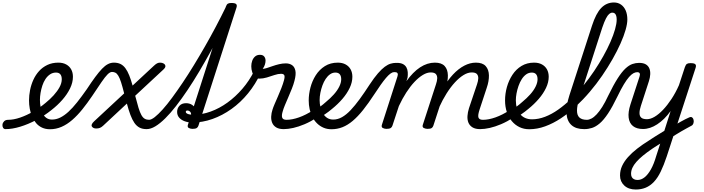

<svg xmlns="http://www.w3.org/2000/svg" viewBox="-188 -1024 5672 1548"><path d="M-143 17Q-157 17 -163.5 5.5Q-170 -6 -168 -20.5Q-166 -35 -154.5 -46.5Q-143 -58 -122 -58Q-78 -58 -25.5 -76Q27 -94 80.5 -125Q134 -156 179 -194Q215 -223 244.5 -255.5Q274 -288 292 -321Q310 -354 310 -385Q310 -411 298.5 -425Q287 -439 263 -439Q249 -439 242.5 -451Q236 -463 237.5 -479Q239 -495 250 -507Q261 -519 282 -519Q319 -519 345.5 -504.5Q372 -490 386 -464.5Q400 -439 400 -405Q400 -359 377 -311.5Q354 -264 315 -219.5Q276 -175 227 -137Q170 -91 104.5 -56.5Q39 -22 -25 -2.5Q-89 17 -143 17Z M215 18Q179 18 151 5Q123 -8 103 -31.5Q83 -55 70.5 -84.5Q58 -114 52 -147.5Q46 -181 46 -214Q46 -255 54.5 -298Q63 -341 81 -380.5Q99 -420 127 -451Q155 -482 194 -500.5Q233 -519 283 -519Q292 -519 295.5 -507Q299 -495 296 -479Q293 -463 285 -451Q277 -439 264 -439Q237 -439 215.5 -424.5Q194 -410 178.5 -386.5Q163 -363 153.5 -334Q144 -305 139 -275Q134 -245 134 -219Q134 -190 139 -162Q144 -134 155 -111Q166 -88 185 -74Q204 -60 231 -60Q265 -60 297.5 -76Q330 -92 363.5 -122.5Q397 -153 433.5 -199Q470 -245 512 -305Q550 -363 580 -403.5Q610 -444 634.5 -469.5Q659 -495 682 -507Q705 -519 731 -519Q740 -519 744 -507.5Q748 -496 746 -481.5Q744 -467 736 -455.5Q728 -444 715 -444Q699 -444 679 -424Q659 -404 630 -361.5Q601 -319 555 -250Q515 -191 475.5 -142Q436 -93 394.5 -57Q353 -21 308.5 -1.5Q264 18 215 18Z M993 17Q960 17 936.5 4.5Q913 -8 895.5 -33.5Q878 -59 863.5 -97.5Q849 -136 835 -189L643 -10Q630 2 617.5 7Q605 12 588 12Q563 12 553 -4Q543 -20 571 -46L813 -271Q799 -327 788 -361Q777 -395 766 -413Q755 -431 743 -437.5Q731 -444 715 -444Q698 -444 690.5 -455.5Q683 -467 685 -481.5Q687 -496 698 -507.5Q709 -519 730 -519Q761 -519 783.5 -508Q806 -497 823 -474Q840 -451 854 -416Q868 -381 881 -334L1053 -494Q1067 -507 1078 -513Q1089 -519 1103 -519Q1120 -519 1132 -511.5Q1144 -504 1145.5 -492Q1147 -480 1130 -464L902 -252Q917 -193 928.5 -155.5Q940 -118 952 -96.5Q964 -75 979 -66.5Q994 -58 1015 -58Q1029 -58 1035.5 -46.5Q1042 -35 1039.5 -20.5Q1037 -6 1025.5 5.5Q1014 17 993 17Z M995 17Q978 17 971.5 5.5Q965 -6 968 -20.5Q971 -35 982.5 -46.5Q994 -58 1013 -58Q1032 -58 1060 -80Q1088 -102 1123.5 -141.5Q1159 -181 1199.5 -236Q1240 -291 1284.5 -357Q1329 -423 1374.5 -497.5Q1420 -572 1465 -650.5Q1510 -729 1552.5 -809.5Q1595 -890 1633 -968Q1638 -979 1649 -983.5Q1660 -988 1671.5 -988Q1683 -988 1689.5 -982.5Q1696 -977 1692 -968Q1651 -879 1606 -790Q1561 -701 1513.5 -614.5Q1466 -528 1418.5 -448Q1371 -368 1324 -298Q1277 -228 1232 -170Q1187 -112 1144.5 -70Q1102 -28 1064.5 -5.5Q1027 17 995 17Z M1364 15Q1348 15 1334.5 8Q1321 1 1327 -18L1632 -968Q1639 -988 1648.5 -994Q1658 -1000 1677 -1000Q1708 -1000 1716.5 -990.5Q1725 -981 1718 -961L1412 -11Q1408 2 1397.5 8.5Q1387 15 1364 15Z M1362 -36Q1330 -36 1302 -46Q1274 -56 1257 -75Q1240 -94 1240 -122Q1240 -151 1259 -171.5Q1278 -192 1312 -192Q1339 -192 1359 -179.5Q1379 -167 1388 -147Q1397 -127 1390 -105L1350 -89Q1355 -103 1351.5 -112.5Q1348 -122 1340 -127.5Q1332 -133 1323 -133Q1310 -133 1310 -122Q1310 -112 1326 -105.5Q1342 -99 1373 -99Q1440 -99 1510.5 -124.5Q1581 -150 1646 -197Q1711 -244 1766.5 -308.5Q1822 -373 1861 -451Q1867 -463 1878 -467Q1889 -471 1900 -469Q1911 -467 1916 -458.5Q1921 -450 1914 -435Q1872 -345 1812 -271.5Q1752 -198 1678.5 -145.5Q1605 -93 1524.5 -64.5Q1444 -36 1362 -36Z M2100 17Q2061 17 2038.5 3Q2016 -11 2006.5 -34Q1997 -57 1998.5 -85Q2000 -113 2009 -140Q2014 -157 2026 -185Q2038 -213 2052.5 -246Q2067 -279 2080.5 -313.5Q2094 -348 2102 -378Q2110 -408 2103.5 -418.5Q2097 -429 2078 -429Q2054 -429 2024.5 -419Q1995 -409 1964 -399.5Q1933 -390 1902 -390Q1882 -390 1867.5 -404.5Q1853 -419 1845.5 -442Q1838 -465 1838 -490Q1838 -513 1845.5 -534Q1853 -555 1868.5 -568.5Q1884 -582 1908 -582Q1931 -582 1942 -568.5Q1953 -555 1953 -535Q1953 -520 1947.5 -502.5Q1942 -485 1930 -469Q1943 -469 1963.5 -475.5Q1984 -482 2009.5 -491Q2035 -500 2062.5 -506.5Q2090 -513 2116 -513Q2146 -513 2166.5 -499Q2187 -485 2193.5 -454.5Q2200 -424 2186 -372Q2179 -344 2165.5 -310Q2152 -276 2137 -241.5Q2122 -207 2109.5 -177Q2097 -147 2092 -128Q2081 -94 2087 -76Q2093 -58 2122 -58Q2136 -58 2142.5 -46.5Q2149 -35 2146.5 -20.5Q2144 -6 2132.5 5.5Q2121 17 2100 17Z M2100 17Q2081 17 2075 5.5Q2069 -6 2073.5 -20.5Q2078 -35 2090.5 -46.5Q2103 -58 2122 -58Q2167 -58 2222.5 -77.5Q2278 -97 2338 -136Q2349 -143 2359 -138Q2369 -133 2375 -121Q2381 -109 2380 -96.5Q2379 -84 2369 -77Q2316 -43 2267.5 -22.5Q2219 -2 2176.5 7.5Q2134 17 2100 17Z M2338 -128Q2366 -144 2392 -163Q2418 -182 2441 -203Q2475 -231 2503 -262Q2531 -293 2547 -325Q2563 -357 2563 -385Q2563 -411 2551.5 -425Q2540 -439 2516 -439Q2502 -439 2495.5 -451Q2489 -463 2490.5 -479Q2492 -495 2503 -507Q2514 -519 2535 -519Q2572 -519 2598.5 -504.5Q2625 -490 2639 -464.5Q2653 -439 2653 -405Q2653 -361 2631.5 -315.5Q2610 -270 2573 -227Q2536 -184 2489 -146Q2462 -123 2431.5 -102.5Q2401 -82 2369 -64Z M2484 18Q2449 18 2420 5.5Q2391 -7 2368.5 -29Q2346 -51 2331 -80Q2316 -109 2308.5 -143.5Q2301 -178 2301 -214Q2301 -265 2315 -318.5Q2329 -372 2358 -417.5Q2387 -463 2431.5 -491Q2476 -519 2536 -519Q2547 -519 2551.5 -507Q2556 -495 2553 -479Q2550 -463 2540.5 -451Q2531 -439 2516 -439Q2493 -439 2473 -425Q2453 -411 2437.5 -387.5Q2422 -364 2411.5 -335Q2401 -306 2395 -275.5Q2389 -245 2389 -217Q2389 -187 2396 -159Q2403 -131 2416.5 -108.5Q2430 -86 2450.5 -73Q2471 -60 2499 -60Q2535 -60 2569.5 -79.5Q2604 -99 2639 -136Q2674 -173 2712 -225Q2750 -277 2792 -342Q2829 -398 2859 -432.5Q2889 -467 2914 -485.5Q2939 -504 2961 -510.5Q2983 -517 3004 -517Q3017 -517 3022 -505.5Q3027 -494 3024.5 -479.5Q3022 -465 3013 -453.5Q3004 -442 2988 -442Q2975 -442 2959 -430Q2943 -418 2923.5 -395Q2904 -372 2881 -339.5Q2858 -307 2832 -267Q2783 -192 2740 -138Q2697 -84 2656 -49.5Q2615 -15 2573 1.5Q2531 18 2484 18Z M2928 15Q2912 15 2898.5 8Q2885 1 2891 -18L3016 -406Q3022 -423 3017.5 -432.5Q3013 -442 2998 -442Q2982 -442 2976 -453.5Q2970 -465 2972.5 -479.5Q2975 -494 2985.5 -505.5Q2996 -517 3013 -517Q3043 -517 3061.5 -507Q3080 -497 3089 -480Q3098 -463 3099.5 -442Q3101 -421 3098 -399L3089 -370Q3115 -406 3142.5 -434Q3170 -462 3199 -481Q3228 -500 3258 -509.5Q3288 -519 3318 -519Q3372 -519 3397 -491.5Q3422 -464 3423 -417Q3424 -370 3405 -315L3306 -11Q3302 2 3292 8.5Q3282 15 3259 15Q3243 15 3229 8Q3215 1 3221 -18L3327 -344Q3336 -370 3337 -391.5Q3338 -413 3326.5 -426.5Q3315 -440 3284 -440Q3255 -440 3221.5 -420Q3188 -400 3154 -364Q3120 -328 3088 -278.5Q3056 -229 3028 -169L2976 -11Q2972 2 2961.5 8.5Q2951 15 2928 15ZM3683 17Q3644 17 3621 2.5Q3598 -12 3588.5 -35.5Q3579 -59 3581 -89Q3583 -119 3593 -151L3658 -344Q3667 -370 3668 -391.5Q3669 -413 3657.5 -426.5Q3646 -440 3615 -440Q3584 -440 3549.5 -419Q3515 -398 3480 -360Q3445 -322 3412.5 -270.5Q3380 -219 3352 -157H3315Q3344 -242 3382 -309Q3420 -376 3464 -423Q3508 -470 3555 -494.5Q3602 -519 3649 -519Q3703 -519 3728 -491Q3753 -463 3754 -416.5Q3755 -370 3736 -315L3680 -145Q3663 -95 3669.5 -76.5Q3676 -58 3705 -58Q3720 -58 3726 -46.5Q3732 -35 3729.5 -20.5Q3727 -6 3715.5 5.5Q3704 17 3683 17Z M3684 17Q3665 17 3659 5.5Q3653 -6 3657.5 -20.5Q3662 -35 3674.5 -46.5Q3687 -58 3706 -58Q3751 -58 3806.5 -77.5Q3862 -97 3922 -136Q3933 -143 3943 -138Q3953 -133 3959 -121Q3965 -109 3964 -96.5Q3963 -84 3953 -77Q3900 -43 3851.5 -22.5Q3803 -2 3760.5 7.5Q3718 17 3684 17Z M3921 -128Q3949 -144 3975 -163Q4001 -182 4024 -203Q4058 -231 4086 -262Q4114 -293 4130 -325Q4146 -357 4146 -385Q4146 -411 4134.5 -425Q4123 -439 4099 -439Q4085 -439 4078.5 -451Q4072 -463 4073.5 -479Q4075 -495 4086 -507Q4097 -519 4118 -519Q4155 -519 4181.5 -504.5Q4208 -490 4222 -464.5Q4236 -439 4236 -405Q4236 -361 4214.5 -315.5Q4193 -270 4156 -227Q4119 -184 4072 -146Q4045 -123 4014.5 -102.5Q3984 -82 3952 -64Z M4079 18Q4036 18 4000.5 1Q3965 -16 3938.5 -47.5Q3912 -79 3898 -121.5Q3884 -164 3884 -214Q3884 -269 3899 -322.5Q3914 -376 3943.5 -421Q3973 -466 4017 -492.5Q4061 -519 4118 -519Q4127 -519 4129.5 -507Q4132 -495 4128.5 -479Q4125 -463 4117.5 -451Q4110 -439 4101 -439Q4075 -439 4054.5 -424.5Q4034 -410 4018.5 -385.5Q4003 -361 3992.5 -331Q3982 -301 3976.5 -271Q3971 -241 3971 -215Q3971 -180 3980 -152Q3989 -124 4006 -103.5Q4023 -83 4047 -72.5Q4071 -62 4102 -62Q4153 -62 4206.5 -82.5Q4260 -103 4313 -140.5Q4366 -178 4417 -227Q4468 -276 4514.5 -333Q4561 -390 4602 -451Q4643 -512 4676.5 -572Q4710 -632 4734 -687Q4758 -742 4771 -788Q4784 -834 4784 -867Q4784 -879 4797 -886Q4810 -893 4827 -893Q4844 -893 4857 -886Q4870 -879 4870 -867Q4870 -833 4856 -783.5Q4842 -734 4815 -673.5Q4788 -613 4750.5 -547Q4713 -481 4667 -414Q4621 -347 4567.5 -284Q4514 -221 4455 -166Q4396 -111 4334 -70Q4272 -29 4207.5 -5.5Q4143 18 4079 18Z M4521 17Q4456 17 4420 -15Q4384 -47 4379.5 -108Q4375 -169 4403 -256L4585 -817Q4617 -916 4659.5 -960Q4702 -1004 4762 -1004Q4795 -1004 4819.5 -986.5Q4844 -969 4857 -938.5Q4870 -908 4870 -866Q4870 -847 4857 -838Q4844 -829 4827 -829Q4810 -829 4797 -838Q4784 -847 4784 -866Q4784 -883 4780.5 -895.5Q4777 -908 4769.5 -915Q4762 -922 4749 -922Q4736 -922 4723.5 -911.5Q4711 -901 4697.5 -875Q4684 -849 4668 -802L4483 -231Q4464 -171 4464 -132.5Q4464 -94 4484 -76Q4504 -58 4543 -58Q4557 -58 4563.5 -46.5Q4570 -35 4567.5 -20.5Q4565 -6 4553.5 5.5Q4542 17 4521 17Z M4524 17Q4512 17 4508.5 5.5Q4505 -6 4509 -20.5Q4513 -35 4522.5 -46.5Q4532 -58 4544 -58Q4561 -58 4581 -68.5Q4601 -79 4622.5 -102Q4644 -125 4667.5 -162Q4691 -199 4716 -253Q4758 -339 4791.5 -391.5Q4825 -444 4854.5 -471.5Q4884 -499 4911 -508Q4938 -517 4964 -517Q4975 -517 4978 -505.5Q4981 -494 4978 -479.5Q4975 -465 4967.5 -453.5Q4960 -442 4949 -442Q4935 -442 4919 -433.5Q4903 -425 4884 -403.5Q4865 -382 4842 -344Q4819 -306 4791 -248Q4749 -161 4714 -108.5Q4679 -56 4647 -29Q4615 -2 4585 7.5Q4555 17 4524 17Z M5225 2Q5245 -11 5264 -22Q5283 -33 5301.5 -43.5Q5320 -54 5337 -62.5Q5354 -71 5368 -77Q5383 -84 5392 -77.5Q5401 -71 5404 -57.5Q5407 -44 5403 -30.5Q5399 -17 5388 -11Q5369 -1 5347.5 11Q5326 23 5304 35.5Q5282 48 5260 62Q5238 76 5216 89ZM4938 504Q4880 504 4845.5 472Q4811 440 4811 391Q4811 350 4827.5 314Q4844 278 4874.5 243.5Q4905 209 4948.5 175Q4992 141 5047 107Q5068 93 5087.5 80.5Q5107 68 5127 56Q5147 44 5168 31L5219 -129Q5194 -94 5166.5 -67Q5139 -40 5110.5 -21.5Q5082 -3 5053.5 6.5Q5025 16 4996 16Q4945 16 4915.5 -7.5Q4886 -31 4880.5 -75.5Q4875 -120 4895 -182L4968 -406Q4974 -423 4969.5 -432.5Q4965 -442 4950 -442Q4936 -442 4929.5 -453.5Q4923 -465 4924.5 -479.5Q4926 -494 4936 -505.5Q4946 -517 4965 -517Q4999 -517 5019 -505Q5039 -493 5047.5 -472Q5056 -451 5054.5 -424.5Q5053 -398 5044 -370L4979 -170Q4968 -137 4968 -112.5Q4968 -88 4982 -75.5Q4996 -63 5028 -63Q5057 -63 5090.5 -83Q5124 -103 5158.5 -139.5Q5193 -176 5226 -226Q5259 -276 5286 -337L5334 -483Q5341 -503 5350.5 -509Q5360 -515 5379 -515Q5410 -515 5418.5 -505.5Q5427 -496 5420 -476L5188 236Q5164 308 5139 359.5Q5114 411 5084 442.5Q5054 474 5018 489Q4982 504 4938 504ZM4952 427Q4982 427 5009 405.5Q5036 384 5060 341.5Q5084 299 5103 233L5135 134Q5123 141 5112 148.5Q5101 156 5090 162.5Q5079 169 5068 177Q5027 205 4995.5 231Q4964 257 4942.5 281.5Q4921 306 4910.5 329.5Q4900 353 4900 377Q4900 393 4906 404Q4912 415 4924 421Q4936 427 4952 427Z"/></svg>

Font: Playwrite SK
Style: Regular
Weight: 400
Designer: Veronika Burian, José Scaglione
Foundry: TypeTogether
Version: Version 1.002